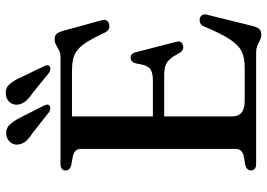

<svg xmlns="http://www.w3.org/2000/svg" viewBox="-154 -782 954 687"><g transform="rotate(-90 323.5 -439.0)"><path d="M205.5 -369.5H379Q410 -369.5 422.2 -381.2Q434.5 -393 439 -427.5Q441 -437.5 445.8 -442.8Q450.5 -448 458.5 -449Q474.5 -451 479.5 -431L516.5 -287.5Q519.5 -277 516.8 -270.8Q514 -264.5 505 -262Q497 -259.5 489.8 -262.2Q482.5 -265 478 -273Q465.5 -296.5 454.8 -308.5Q444 -320.5 430.5 -324.8Q417 -329 397 -329H205.5ZM56.5 -682Q56.5 -690.5 62.5 -695.2Q68.5 -700 81 -700H461Q477 -700 487 -705.5Q497 -711 506 -716Q515 -721 526.5 -721Q538.5 -721 544.8 -714.5Q551 -708 555.5 -693L594 -553Q597 -543 593.8 -536.2Q590.5 -529.5 581.5 -526.5Q571 -523.5 562.8 -527.5Q554.5 -531.5 549.5 -542Q532 -580 517.5 -603.2Q503 -626.5 488 -638.8Q473 -651 454.8 -655Q436.5 -659 412 -659H250V-85Q250 -63 263.8 -52Q277.5 -41 306 -41H426.5Q459 -41 481.8 -51.5Q504.5 -62 525.2 -93.2Q546 -124.5 572 -186.5Q576 -196 582.8 -199.5Q589.5 -203 598 -202Q608 -200.5 612.5 -193.2Q617 -186 613.5 -174.5L573 -10.5Q569 4.5 562.2 11.5Q555.5 18.5 542.5 18.5Q532.5 18.5 523.5 14Q514.5 9.5 504 4.8Q493.5 0 478.5 0H81Q68.5 0 62.5 -5Q56.5 -10 56.5 -18Q56.5 -33.5 75.5 -38.5L108.5 -44.5Q120.5 -47.5 127 -54.2Q133.5 -61 133.5 -71.5V-628.5Q133.5 -639 127 -645.8Q120.5 -652.5 108.5 -655.5L75.5 -661.5Q56.5 -666.5 56.5 -682ZM246 -843.5 288.5 -759.5Q291.5 -753.5 292.2 -748.5Q293 -743.5 289 -739.5Q284.5 -736 278.5 -736.5Q272.5 -737 266.5 -740L193 -798Q175 -809.5 163.5 -821.5Q152 -833.5 149.5 -850Q147 -866.5 157 -879Q167 -891.5 184 -894Q205.5 -896.5 219.5 -882.5Q233.5 -868.5 246 -843.5ZM389 -843.5 429.5 -759Q432.5 -753 433 -747.8Q433.5 -742.5 429 -739Q425 -735.5 418.8 -736.2Q412.5 -737 407 -740.5L334 -799.5Q316 -811.5 305.2 -824Q294.5 -836.5 292 -853Q290.5 -869.5 300.8 -881.8Q311 -894 329 -895.5Q350.5 -898 364 -883.5Q377.5 -869 389 -843.5Z"/></g></svg>

Font: Fraunces 11pt
Style: Regular
Weight: 400
Version: Version 1.000;[b76b70a41]